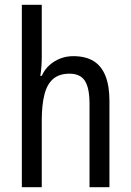

<svg xmlns="http://www.w3.org/2000/svg" viewBox="-20 -780 545 800"><path d="M154 -543Q154 -522 152.5 -502Q151 -482 148 -464H154Q166 -491 186.5 -509Q207 -527 232 -536.5Q257 -546 285 -546Q337 -546 370 -525.5Q403 -505 419.5 -463.5Q436 -422 436 -360V0H353V-347Q353 -414 333.5 -443.5Q314 -473 270 -473Q228 -473 202.5 -452Q177 -431 165.5 -387.5Q154 -344 154 -278V0H71V-760H154Z"/></svg>

Font: Noto Sans Condensed
Style: Regular
Weight: 400
Width: 3
Version: Version 2.013